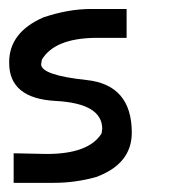

<svg xmlns="http://www.w3.org/2000/svg" viewBox="-20 -399 369 419"><path d="M178.2 -379.4H256.3V-316.4H187Q98.6 -314.9 71.3 -268.6L69.8 -258.8Q69.8 -234.9 168.7 -224.4Q267.6 -213.9 267.6 -109.4Q267.6 -41.5 189.9 -12.7Q144.5 0 97.7 0H9.8V-64.5L82 -63Q173.8 -63 201.7 -107.9L203.1 -117.7Q203.1 -173.3 101.6 -178.7Q0 -184.1 0 -261.7V-263.2Q0 -328.6 75.2 -361.3Q129.9 -379.4 178.2 -379.4Z"/></svg>

Font: Gasq
Style: Regular
Weight: 400
Designer: Husham Jawad
Version: Version 1.00;December 29, 2020;FontCreator 13.0.0.2683 32-bi